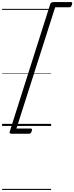

<svg xmlns="http://www.w3.org/2000/svg" viewBox="-20 -1210 714 1845"><path d="M671 -1165Q667 -1151 661 -1145.5Q655 -1140 647 -1140H510L138 25H276Q284 25 286.5 30.5Q289 36 285 50Q280 64 274.5 69.5Q269 75 260 75H94Q67 75 73 56L463 -1171Q469 -1190 496 -1190H662Q670 -1190 673 -1184.5Q676 -1179 671 -1165ZM0 605H471V615H0ZM0 -20H471V0H0ZM0 -505H471V-500H0ZM0 -1125H471V-1115H0Z"/></svg>

Font: Playwrite CU Guides
Style: Regular
Weight: 400
Designer: Veronika Burian, José Scaglione
Foundry: TypeTogether
Version: Version 1.003